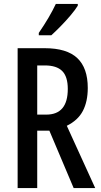

<svg xmlns="http://www.w3.org/2000/svg" viewBox="-20 -960 516 980"><path d="M208 -714Q321 -714 374.5 -663.5Q428 -613 428 -511Q428 -442 403 -394Q378 -346 321 -318L466 0H356L232 -293H170V0H70V-714ZM209 -626H170V-375H216Q326 -375 326 -506Q326 -569 297.5 -597.5Q269 -626 209 -626ZM377 -931Q365 -911 341 -882.5Q317 -854 290 -826.5Q263 -799 242 -780H178V-792Q233 -872 265 -940H377Z"/></svg>

Font: Noto Sans Lao Looped ExtraCondensed Medium
Style: Regular
Weight: 500
Width: 2
Designer: Mark Frömberg, Ben Mitchell
Foundry: The Fontpad Ltd
Version: Version 1.002; ttfautohint (v1.8.4.7-5d5b)